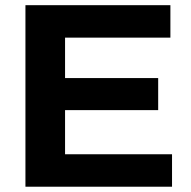

<svg xmlns="http://www.w3.org/2000/svg" viewBox="-20 -706 723 726"><path d="M76.2 0V-686.4H624.3V-563.7H226V-410.8H578.1V-289.6H226V-122.7H630.5V0Z"/></svg>

Font: Archivo SemiBold
Style: Regular
Weight: 600
Designer: Hector Gatti
Foundry: Omnibus-Type
Version: Version 2.001